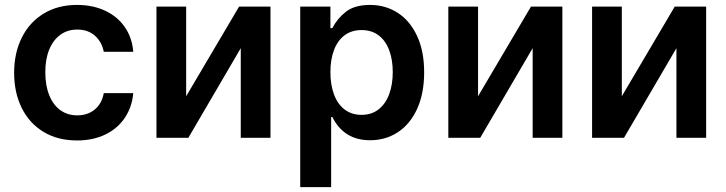

<svg xmlns="http://www.w3.org/2000/svg" viewBox="-20 -557 2935 776"><path d="M37.1 -262.7Q37.1 -343.3 68.4 -405.5Q99.6 -467.8 157 -502.4Q214.4 -537.1 291 -537.1Q355 -537.1 405 -513.7Q455.1 -490.2 484.6 -447.3Q514.2 -404.3 518.6 -347.7H399.4Q391.6 -387.7 363.8 -412.6Q335.9 -437.5 292 -437.5Q253.4 -437.5 224.4 -416.7Q195.3 -396 179.2 -357.2Q163.1 -318.4 163.1 -265.6Q163.1 -211.4 179 -172.1Q194.8 -132.8 223.9 -111.8Q252.9 -90.8 292 -90.8Q334 -90.8 362.8 -114.3Q391.6 -137.7 399.4 -180.7H518.6Q513.7 -124.5 484.6 -81.1Q455.6 -37.6 405.8 -13.4Q356 10.7 291 10.7Q213.4 10.7 156 -23.9Q98.6 -58.6 67.9 -120.6Q37.1 -182.6 37.1 -262.7Z M946.3 -530.3H1073.2V0H953.1V-362.3L741.2 0H612.3V-530.3H732.4V-168Z M1193.4 -530.3H1315.4V-443.4H1323.2Q1343.3 -482.4 1378.4 -509.8Q1413.6 -537.1 1475.6 -537.1Q1537.6 -537.1 1587.2 -505.4Q1636.7 -473.6 1665.5 -412.1Q1694.3 -350.6 1694.3 -264.6Q1694.3 -179.2 1666 -117.2Q1637.7 -55.2 1588.1 -22.7Q1538.6 9.8 1475.6 9.8Q1370.1 9.8 1323.2 -84H1318.4V199.2H1193.4ZM1441.4 -92.8Q1481.4 -92.8 1509.8 -114.7Q1538.1 -136.7 1552.7 -175.8Q1567.4 -214.8 1567.4 -265.6Q1567.4 -315.4 1553 -354Q1538.6 -392.6 1510.3 -414.1Q1481.9 -435.5 1441.4 -435.5Q1401.4 -435.5 1373 -414.6Q1344.7 -393.6 1330.1 -355.2Q1315.4 -316.9 1315.4 -265.6Q1315.4 -213.9 1330.1 -174.8Q1344.7 -135.7 1373 -114.3Q1401.4 -92.8 1441.4 -92.8Z M2126 -530.3H2252.9V0H2132.8V-362.3L1920.9 0H1792V-530.3H1912.1V-168Z M2707 -530.3H2834V0H2713.9V-362.3L2502 0H2373V-530.3H2493.2V-168Z"/></svg>

Font: Pretendard Std SemiBold
Style: Regular
Weight: 600
Designer: Base glyphs from Inter by Rasmus Andersson; Hangeul glyphs from Noto Sans CJK(Source Han Sans) by Jang Soo-young and Kan
Foundry: Kil Hyung-jin
Version: Version 1.309